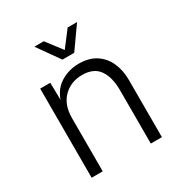

<svg xmlns="http://www.w3.org/2000/svg" viewBox="-170 -860 940 989"><g transform="rotate(-30 300.0 -366.0)"><path d="M91 0V-530H151L153 -428Q173 -485 221 -513.5Q269 -542 327 -542Q388 -542 428.5 -515Q469 -488 489 -442.5Q509 -397 509 -341V0H443V-317Q443 -395 412 -439Q381 -483 313 -483Q245 -483 201 -439Q157 -395 157 -317V0ZM173 -732H229L300 -639L371 -732H427L335 -602H265Z"/></g></svg>

Font: Geist Mono Light
Style: Regular
Weight: 300
Monospace: yes
Designer: Basement.studio, Andrés Briganti, Mateo Zaragoza
Foundry: Basement.studio, Vercel, Andrés Briganti, Guido Ferreyra, Mateo Zaragoza
Version: Version 1.500; ttfautohint (v1.8.4.7-5d5b)